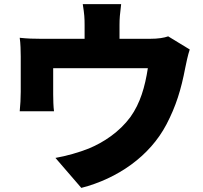

<svg xmlns="http://www.w3.org/2000/svg" viewBox="-20 -846 989 935"><path d="M799 -669C779 -662 752 -657 708 -657H562V-724C562 -757 564 -776 570 -826H383C391 -776 392 -757 392 -724V-657H183C143 -657 113 -658 76 -662C80 -637 81 -594 81 -571V-399C81 -368 79 -333 76 -304H243C240 -326 239 -361 239 -386V-514H700C686 -423 663 -343 615 -276C561 -203 485 -153 413 -123C366 -104 302 -86 250 -77L376 69C551 24 709 -84 791 -241C837 -329 862 -410 882 -515C886 -535 895 -579 904 -605Z"/></svg>

Font: GenEiGothic-pro-Heavy
Style: Bold
Weight: 900
Designer: Ryoko NISHIZUKA (kana & ideographs); Paul D. Hunt (Latin, Greek & Cyrillic); Wenlong ZHANG (bopomofo); Sandoll Communica
Foundry: Adobe Systems Incorporated; o_tamon
Version: Version 1.000.140830